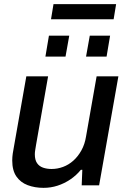

<svg xmlns="http://www.w3.org/2000/svg" viewBox="-20 -894 612 926"><path d="M190 12Q148 12 113.5 -1Q79 -14 59 -43Q39 -72 39 -120Q39 -136 41.5 -153.5Q44 -171 48 -191L107 -526H212L154 -196Q152 -183 150 -171.5Q148 -160 148 -150Q148 -123 158.5 -107.5Q169 -92 187.5 -85.5Q206 -79 229 -79Q257 -79 284 -89Q311 -99 333.5 -119Q356 -139 372.5 -168.5Q389 -198 395 -236L446 -526H551L458 0H374L377 -75H370Q348 -48 319 -28.5Q290 -9 257.5 1.5Q225 12 190 12ZM199 -621 216 -722H314L296 -621ZM395 -621 413 -722H511L494 -621ZM226 -801 238 -874H540L528 -801Z"/></svg>

Font: Archivo SemiBold Medium
Style: Italic
Weight: 500
Italic angle: -10°
Version: Version 2.001